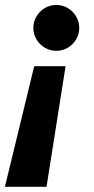

<svg xmlns="http://www.w3.org/2000/svg" viewBox="-25 -553 374 768"><path d="M161.1 194.3H-5.4L111.8 -288.1H237.3ZM292 -441.4Q292 -416.5 279.5 -395.5Q267.1 -374.5 246.1 -362.1Q225.1 -349.6 200.2 -349.6Q175.3 -349.6 154.3 -362.1Q133.3 -374.5 120.8 -395.5Q108.4 -416.5 108.4 -441.4Q108.4 -466.3 120.8 -487.3Q133.3 -508.3 154.3 -520.8Q175.3 -533.2 200.2 -533.2Q225.1 -533.2 246.1 -520.8Q267.1 -508.3 279.5 -487.3Q292 -466.3 292 -441.4Z"/></svg>

Font: Reddit Sans Fudge ExBold Italic
Style: Regular
Weight: 800
Italic angle: -11.25°
Designer: Stephen Hutchings
Version: Version 1.013